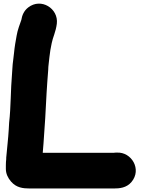

<svg xmlns="http://www.w3.org/2000/svg" viewBox="-20 -815 785 1065"><path d="M611 32.5H217.1C219 16.1 220.3 -4.5 221.4 -20.4C227.9 -110.7 234.4 -206.3 238.5 -300.9C240.2 -341.6 245 -387.6 247.4 -426.7C247.5 -427.2 247.5 -428.3 247.5 -429C247.5 -448.2 252 -472.7 254.3 -499.6C256.8 -524.9 261.4 -550.1 266.8 -575.7C272.6 -606.9 289.6 -638.2 295.2 -683.4C305.4 -768 207.6 -829.1 136.4 -773.6C112.2 -754.7 102.4 -729.6 98.3 -704.3C94.1 -693.9 90.3 -681.6 84.6 -665.3C73.2 -632.7 70.2 -602.7 64.1 -570.6C58.6 -537.4 57 -506.5 52.9 -479.6C48.4 -449.5 49.4 -432.8 46.7 -405.5C38.8 -315.6 40.6 -220.2 30.8 -136.4C30.7 -135.8 30.6 -134.8 30.6 -134.1L28.6 -98.1C25.7 -45.9 19 6.2 14.6 58.9C14.6 59.6 14.5 61 14.5 62V67.5C13.3 77 12.5 89.8 12.5 102V122C12.5 148.5 24.1 172.4 41.2 192.1C70.9 226.3 106.9 230.5 146 230.5H611C642.7 230.5 681.6 227.3 709.1 194.7C768.2 124.9 709.8 27.1 628.6 31.5H622C618.4 31.5 615.3 32.5 611 32.5Z"/></svg>

Font: Smoothie
Style: ExBd
Weight: 800
Foundry: Cannot Into Space Fonts
Version: Version 0.8